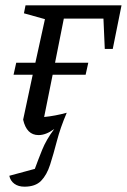

<svg xmlns="http://www.w3.org/2000/svg" viewBox="-20 -503 477 722"><path d="M72 199Q49 199 34 188Q19 177 15 158L111 132Q123 99 138.5 60.5Q154 22 184 -18Q153 5 125 5Q80 5 67 -53L103 -222H31L41 -267H113L149 -431L70 -453L76 -483H437L404 -319H374L369 -433H220L187 -267H312L302 -222H178L146 -63Q187 -67 231 -79Q207 -23 194 27Q181 77 168.5 116Q156 155 134.5 177Q113 199 72 199Z"/></svg>

Font: Piazzolla
Style: Italic
Weight: 400
Italic angle: -11.3°
Designer: Juan Pablo del Peral
Foundry: Huerta Tipografica
Version: Version 1.330